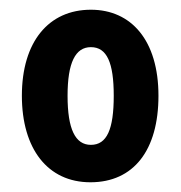

<svg xmlns="http://www.w3.org/2000/svg" viewBox="-20 -742 373 395"><path d="M306 -545C306 -659 250 -722 167 -722C80 -722 25 -656 25 -545C25 -436 78 -367 166 -367C255 -367 306 -433 306 -545ZM119 -545C119 -613 135 -645 167 -645C200 -645 214 -613 214 -545C214 -476 200 -444 167 -444C135 -444 119 -476 119 -545Z"/></svg>

Font: Noto Sans Gurmukhi ExtraCondensed
Style: Bold
Weight: 700
Width: 2
Designer: Jelle Bosma - Monotype Design Team
Foundry: Monotype Imaging Inc.
Version: Version 2.004